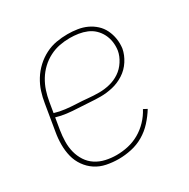

<svg xmlns="http://www.w3.org/2000/svg" viewBox="-128 -644 756 769"><g transform="rotate(-30 250.0 -260.0)"><path d="M209 8Q181 8 153.5 2.5Q126 -3 104 -17.5Q82 -32 66.5 -54Q51 -76 44.5 -102Q38 -128 38 -156.5Q38 -185 43 -213L63 -333Q67 -359 75 -384Q83 -409 97.5 -432.5Q112 -456 132.5 -475Q153 -494 177.5 -506.5Q202 -519 228 -523.5Q254 -528 280 -528Q303 -528 325.5 -524.5Q348 -521 367.5 -512Q387 -503 403 -488.5Q419 -474 428.5 -454.5Q438 -435 441.5 -413Q445 -391 442 -368Q437 -341 420.5 -315.5Q404 -290 379 -274Q354 -258 326 -251.5Q298 -245 271 -245Q246 -245 220.5 -247Q195 -249 169.5 -250Q144 -251 119 -254Q94 -257 71 -264L62 -210Q58 -185 57.5 -159.5Q57 -134 63 -110.5Q69 -87 82 -67Q95 -47 115 -34Q135 -21 159.5 -15.5Q184 -10 209 -10Q236 -10 263 -16Q290 -22 314.5 -36Q339 -50 359 -71Q379 -92 392 -117L409 -108Q393 -82 372 -59Q351 -36 324.5 -20.5Q298 -5 268 1.5Q238 8 209 8ZM274 -262Q298 -262 322.5 -268Q347 -274 368 -288Q389 -302 403.5 -324.5Q418 -347 422 -370Q425 -391 422 -410.5Q419 -430 410.5 -446.5Q402 -463 388.5 -476Q375 -489 357 -496.5Q339 -504 319.5 -507Q300 -510 280 -510Q256 -510 232.5 -505.5Q209 -501 186.5 -489.5Q164 -478 145.5 -460.5Q127 -443 114 -421.5Q101 -400 93.5 -377Q86 -354 82 -330L74 -282Q97 -275 122 -272Q147 -269 172.5 -268Q198 -267 223 -264.5Q248 -262 274 -262Z"/></g></svg>

Font: Iosevka SS18 Thin
Style: Italic
Weight: 100
Italic angle: -9°
Monospace: yes
Designer: Belleve Invis
Foundry: Belleve Invis
Version: Version 25.1.1; ttfautohint (v1.8.4)